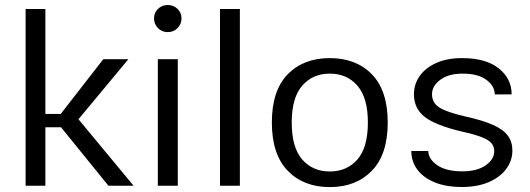

<svg xmlns="http://www.w3.org/2000/svg" viewBox="-20 -742 2116 767"><path d="M392.5 -505.4 222.6 -286.8H161.3V-706.1H82.3V0H161.3V-233.6H223.8L413.2 0H513.7L293.5 -265.6L492.8 -505.4Z M595.3 -668.4Q595.3 -645.9 611 -629.8Q626.8 -613.7 650.1 -613.7Q673.5 -613.7 689.3 -629.8Q705.1 -645.9 705.1 -668.4Q705.1 -690.9 689.3 -706.4Q673.5 -722 650.1 -722Q626.8 -722 611 -706.4Q595.3 -690.9 595.3 -668.4ZM610.5 -505.4V0H690.2V-505.4Z M938.2 0V-706.1H858.8V0Z M1297.5 -447.9Q1365.8 -447.9 1407.7 -399.8Q1449.6 -351.7 1449.6 -252.6Q1449.6 -153.2 1407.9 -105.1Q1366.1 -57 1297.5 -57Q1228.9 -57 1187.1 -105.1Q1145.4 -153.2 1145.4 -252.6Q1145.4 -351.7 1187.3 -399.8Q1229.2 -447.9 1297.5 -447.9ZM1297.5 -509.9Q1192.3 -509.9 1129.1 -445Q1066 -380.1 1066 -252.6Q1066 -125.3 1129.3 -60Q1192.6 5.4 1297.5 5.4Q1402.4 5.4 1465.7 -60Q1528.9 -125.3 1528.9 -252.6Q1528.9 -380.1 1465.8 -445Q1402.7 -509.9 1297.5 -509.9Z M1825.6 -509.9Q1767 -509.9 1723.8 -490.9Q1680.7 -471.9 1657.1 -439.1Q1633.6 -406.3 1633.6 -365.3Q1633.6 -308.6 1676.5 -275.1Q1719.4 -241.6 1824 -216.7Q1875.2 -205.5 1903.5 -194.4Q1931.8 -183.4 1943.1 -170.1Q1954.3 -156.9 1954.3 -137.9Q1954.3 -105.3 1919.9 -81.4Q1885.6 -57.5 1827.1 -57.5Q1763.1 -57.5 1727.5 -81.5Q1691.9 -105.6 1690.7 -138.8H1623.1Q1623.1 -97.6 1646.8 -65.1Q1670.5 -32.6 1715.8 -13.8Q1761.2 5 1825.6 5Q1886.7 5 1932 -14.3Q1977.2 -33.6 2002 -66.8Q2026.9 -99.9 2026.9 -140.6Q2026.9 -175.4 2008.7 -200.1Q1990.6 -224.7 1949.4 -243.1Q1908.2 -261.5 1839.6 -276.5Q1787.6 -288.8 1758.4 -300.8Q1729.3 -312.8 1717.6 -328.2Q1705.8 -343.6 1705.8 -365.6Q1705.8 -398.9 1739 -423.4Q1772.2 -447.9 1828 -447.9Q1888.9 -447.9 1922.2 -423.7Q1955.6 -399.4 1956.7 -365H2023.9Q2023.9 -428 1972.3 -469Q1920.7 -509.9 1825.6 -509.9Z"/></svg>

Font: Estedad VF
Style: Regular
Weight: 100
Designer: Amin Abedi
Version: Version 7.3